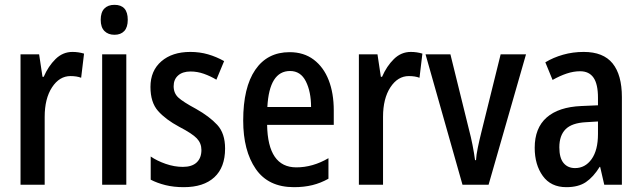

<svg xmlns="http://www.w3.org/2000/svg" viewBox="-20 -765 2658 795"><path d="M280 -550Q305 -550 328 -543L316 -443Q298 -450 272 -450Q226 -450 195.5 -403.5Q165 -357 165 -281V0H65V-540H142L156 -447H161Q180 -491 210 -520.5Q240 -550 280 -550Z M454 -745Q509 -745 509 -683Q509 -652 494.5 -636.5Q480 -621 454 -621Q428 -621 412.5 -636.5Q397 -652 397 -683Q397 -714 412 -729.5Q427 -745 454 -745ZM503 -540V0H403V-540Z M912 -150Q912 -72 867.5 -31Q823 10 741 10Q699 10 665 1.5Q631 -7 604 -21V-117Q630 -99 666 -86.5Q702 -74 737 -74Q775 -74 794.5 -92.5Q814 -111 814 -144Q814 -172 795 -192Q776 -212 722 -240Q666 -270 634.5 -305.5Q603 -341 603 -405Q603 -472 648 -511Q693 -550 768 -550Q807 -550 841.5 -540Q876 -530 908 -512L876 -435Q851 -450 824 -459.5Q797 -469 769 -469Q736 -469 717.5 -452.5Q699 -436 699 -408Q699 -379 718.5 -361Q738 -343 792 -314Q847 -283 879.5 -248Q912 -213 912 -150Z M1179 -549Q1238 -549 1279 -518Q1320 -487 1341 -433Q1362 -379 1362 -308V-248H1086Q1089 -72 1207 -72Q1275 -72 1340 -110V-25Q1308 -7 1273.5 1.5Q1239 10 1197 10Q1091 10 1039 -65.5Q987 -141 987 -266Q987 -403 1037 -476Q1087 -549 1179 -549ZM1181 -471Q1095 -471 1087 -322H1268Q1268 -385 1246.5 -428Q1225 -471 1181 -471Z M1681 -550Q1706 -550 1729 -543L1717 -443Q1699 -450 1673 -450Q1627 -450 1596.5 -403.5Q1566 -357 1566 -281V0H1466V-540H1543L1557 -447H1562Q1581 -491 1611 -520.5Q1641 -550 1681 -550Z M1895 0 1742 -540H1845L1922 -228Q1930 -198 1936.5 -165Q1943 -132 1947 -102H1951Q1952 -123 1958.5 -154Q1965 -185 1973 -217L2053 -540H2158L2003 0Z M2397 -550Q2478 -550 2516.5 -502.5Q2555 -455 2555 -363V0H2482L2465 -74H2463Q2437 -32 2406 -11Q2375 10 2325 10Q2261 10 2227.5 -36.5Q2194 -83 2194 -153Q2194 -235 2243.5 -278.5Q2293 -322 2387 -326L2456 -329V-360Q2456 -417 2437.5 -443.5Q2419 -470 2382 -470Q2355 -470 2326.5 -460.5Q2298 -451 2268 -434L2238 -507Q2271 -527 2311.5 -538.5Q2352 -550 2397 -550ZM2456 -262 2406 -259Q2348 -256 2322 -230Q2296 -204 2296 -155Q2296 -111 2313.5 -90Q2331 -69 2361 -69Q2403 -69 2429.5 -106Q2456 -143 2456 -210Z"/></svg>

Font: Avrile Sans Condensed Medium
Style: Regular
Weight: 500
Width: 3
Designer: Monotype Design Team
Foundry: Monotype Imaging Inc.
Version: Version 2.001;September 10, 2019;FontCreator 11.5.0.2425 64-